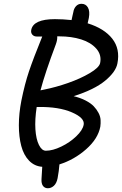

<svg xmlns="http://www.w3.org/2000/svg" viewBox="-20 -857 644 1014"><path d="M232.9 137.2Q216.3 137.2 207 124.8Q197.8 112.3 199.2 88.9Q199.7 76.7 201.2 55.2Q202.6 33.7 203.1 23.9Q162.1 21 133.5 -8.5Q105 -38.1 92.3 -86.2Q79.6 -134.3 79.6 -195.8Q79.6 -257.3 92.8 -325.2Q110.8 -414.1 133.1 -480.2Q155.3 -546.4 203.1 -664.1H174.8Q159.2 -664.1 150.6 -674.1Q142.1 -684.1 145 -699.2Q156.2 -755.9 270 -755.9Q311.5 -755.9 357.9 -751Q359.4 -758.3 362.5 -772.2Q365.7 -786.1 367.2 -793Q370.1 -812 381.6 -824.5Q393.1 -836.9 410.2 -836.9Q433.1 -836.9 444.3 -817.4Q455.6 -797.9 449.2 -762.2Q448.2 -757.8 446 -748Q443.8 -738.3 442.9 -733.9Q530.8 -706.5 573 -652.6Q615.2 -598.6 600.1 -522Q591.8 -477.5 535.2 -430.7Q478.5 -383.8 369.1 -349.1Q404.8 -340.3 432.1 -326.2Q459.5 -312 475.1 -295.7Q490.7 -279.3 500.5 -260.5Q510.3 -241.7 511.2 -223.6Q512.2 -205.6 509.8 -188Q497.6 -124 434.6 -68.6Q371.6 -13.2 293.9 11.2Q291.5 44.9 284.2 84Q278.8 111.3 264.4 124.3Q250 137.2 232.9 137.2ZM274.9 -623Q217.8 -471.2 193.8 -379.9Q206.5 -381.8 212.9 -383.8Q274.4 -396 339.8 -418.9Q405.3 -441.9 454.3 -470.9Q503.4 -500 508.8 -523.9Q517.6 -566.9 488.8 -599.9Q460 -632.8 408.7 -648.9Q357.4 -665 293.9 -665H282.2Q283.7 -647 274.9 -623ZM183.1 -292H173.8Q163.6 -225.1 167 -173.8Q170.4 -122.6 185.5 -91.8Q200.7 -61 222.2 -61Q258.3 -61 303.5 -82.8Q348.6 -104.5 382.6 -137Q416.5 -169.4 421.9 -198.2Q428.7 -233.9 359.6 -263.7Q290.5 -293.5 183.1 -292Z"/></svg>

Font: Shantell Sans Irregular
Style: Italic
Weight: 400
Italic angle: -11.31°
Designer: Stephen Nixon, Anya Danilova, Shantell Martin
Foundry: Arrow Type
Version: Version 1.006;[9816181b4]